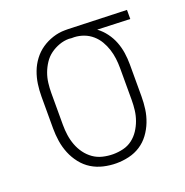

<svg xmlns="http://www.w3.org/2000/svg" viewBox="-104 -633 708 735"><g transform="rotate(-20 250.0 -265.0)"><path d="M249 8Q223 8 197 2Q171 -4 149 -17.5Q127 -31 110.5 -52Q94 -73 84 -97.5Q74 -122 70 -148Q66 -174 66 -200V-330Q66 -355 69.5 -380Q73 -405 82 -429Q91 -453 106.5 -473.5Q122 -494 142.5 -508Q163 -522 187.5 -530Q212 -538 237 -538Q240 -538 243.5 -538Q247 -538 250 -538L487 -530V-493L354 -498Q373 -484 387.5 -464.5Q402 -445 410.5 -423Q419 -401 422.5 -377.5Q426 -354 426 -330V-200Q426 -174 422.5 -148.5Q419 -123 409.5 -98.5Q400 -74 384.5 -53Q369 -32 347.5 -18Q326 -4 300.5 2Q275 8 249 8ZM249 -29Q270 -29 290.5 -34Q311 -39 327.5 -51.5Q344 -64 355.5 -81.5Q367 -99 374 -118.5Q381 -138 383.5 -158.5Q386 -179 386 -200V-330Q386 -350 383.5 -369.5Q381 -389 375 -407.5Q369 -426 359 -443Q349 -460 334 -473Q319 -486 300.5 -493Q282 -500 262 -501H250Q248 -501 245.5 -501.5Q243 -502 240 -502Q220 -502 200.5 -495Q181 -488 164.5 -476Q148 -464 136.5 -446.5Q125 -429 118 -410Q111 -391 108.5 -370.5Q106 -350 106 -330V-200Q106 -179 109 -158Q112 -137 119.5 -117Q127 -97 139.5 -80Q152 -63 169 -51Q186 -39 207 -34Q228 -29 249 -29Z"/></g></svg>

Font: Iosevka Slab Extralight
Style: Regular
Weight: 200
Monospace: yes
Designer: Belleve Invis
Foundry: Belleve Invis
Version: Version 11.1.1; ttfautohint (v1.8.3)